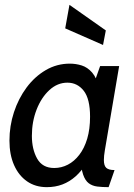

<svg xmlns="http://www.w3.org/2000/svg" viewBox="-20 -762 554 792"><path d="M173 10Q126 10 91.5 -14Q57 -38 38 -81Q19 -124 19 -182Q19 -242.5 37.5 -299Q56 -355.5 89.5 -400.8Q123 -446 168.8 -472.8Q214.5 -499.5 268 -499.5Q293 -499.5 317 -492Q341 -484.5 360 -462.8Q379 -441 388.5 -399L360.5 -397.5L393 -489.5H471.5L412.5 -142Q408.5 -118.5 408.5 -102Q408.5 -78.5 418.5 -69.5Q428.5 -60.5 452.5 -60.5L428 10Q402 10 381.5 7.5Q361 5 346.2 -6Q331.5 -17 323 -41.5Q314.5 -66 312.5 -110.5L336 -87.5Q316 -56 291.5 -34.2Q267 -12.5 237.5 -1.2Q208 10 173 10ZM203.5 -69Q233.5 -69 260 -82.8Q286.5 -96.5 307.2 -123.5Q328 -150.5 339.8 -190Q351.5 -229.5 351.5 -280.5Q351.5 -354.5 325.2 -387.8Q299 -421 258 -421Q217 -421 183.8 -390.5Q150.5 -360 131 -310Q111.5 -260 111.5 -201.5Q111.5 -146.5 133.2 -107.8Q155 -69 203.5 -69ZM405 -576.5 249 -645 266.5 -742 416.5 -636.5Z"/></svg>

Font: Cabin
Style: Italic
Weight: 400
Width: 4
Italic angle: -10°
Designer: Pablo Impallari
Foundry: Pablo Impallari. http://www.impallari.com Igino Marini. http://www.ikern.com
Version: Version 3.001